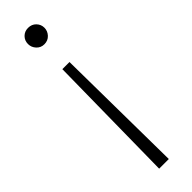

<svg xmlns="http://www.w3.org/2000/svg" viewBox="-247 -537 704 704"><g transform="rotate(-45 105.0 -185.5)"><path d="M87 -342H124L130 167H80ZM105 -538Q124 -538 136 -525.5Q148 -513 148 -496Q148 -479 136 -466Q124 -453 105 -453Q87 -453 75 -466Q63 -479 63 -496Q63 -514 75 -526Q87 -538 105 -538Z"/></g></svg>

Font: DM Sans 9pt ExtraLight
Style: Regular
Weight: 250
Version: Version 4.004;gftools[0.9.30]